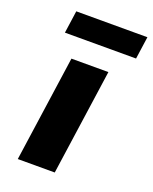

<svg xmlns="http://www.w3.org/2000/svg" viewBox="-141 -829 723 908"><g transform="rotate(20 220.5 -375.5)"><path d="M62 0 138 -533H324L248 0ZM67 -638 83 -751H441L425 -638Z"/></g></svg>

Font: Lexend ExtBd
Style: Italic
Weight: 800
Italic angle: -8.13011°
Designer: Bonnie Shaver-Troup, Thomas Jockin
Foundry: Lexend
Version: Version 1.007